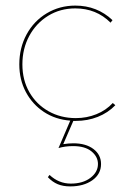

<svg xmlns="http://www.w3.org/2000/svg" viewBox="-20 -429 465 686"><path d="M242 3 206 86Q226 83 242 83Q287 83 314 103.5Q341 124 341 157Q341 193 310 215Q279 237 231 237Q205 237 186 229Q167 221 151 204L157 196Q190 227 233 227Q276 227 303 206.5Q330 186 330 157Q330 131 307 112Q284 93 241 93Q213 93 189 100L231 2Q178 -2 137 -29Q96 -56 72.5 -100Q49 -144 49 -199Q49 -258 75 -306Q101 -354 147 -381.5Q193 -409 249 -409Q327 -409 382 -357L375 -348Q324 -399 249 -399Q195 -399 152 -372.5Q109 -346 84.5 -300.5Q60 -255 60 -199Q60 -143 85 -99.5Q110 -56 153.5 -31.5Q197 -7 251 -7Q290 -7 324.5 -21Q359 -35 383 -61L392 -53Q366 -26 329.5 -11.5Q293 3 251 3Z"/></svg>

Font: Ysabeau Infant Hairline
Style: Regular
Weight: 100
Designer: Christian Thalmann (Catharsis Fonts)
Version: Version 0.003